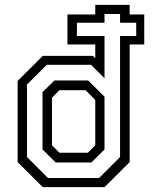

<svg xmlns="http://www.w3.org/2000/svg" viewBox="-20 -770 625 790"><path d="M156 0 52.5 -103V-437L156 -540H362L372 -530.5V-587H257.5V-710.5H372V-750H513.5V-710.5H573.5V-587H513.5V-103L410 0ZM209 -101.5 155 -155V-391L204 -439H342.5L410 -372V-155L356 -101.5ZM224.5 -141.5H341.5L372 -172V-358.5L332 -399H224.5L194 -368V-172ZM177.5 -37.5H387.5L474 -124V-622H540.5V-676.5H474V-712.5H410V-676.5H296.5V-622H410V-448L354.5 -503.5H172.5L91 -422V-124Z"/></svg>

Font: Tourney
Style: Regular
Weight: 400
Designer: Tyler Finck
Foundry: Etcetera Type Co
Version: Version 1.015